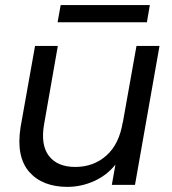

<svg xmlns="http://www.w3.org/2000/svg" viewBox="-20 -729 680 757"><path d="M608.9 -547.9 512.2 0H420.9L435.1 -80.1Q401.9 -38.1 351.1 -15.1Q300.3 7.8 245.1 7.8Q197.3 7.8 159.4 -6.8Q121.6 -21.5 95.7 -50.8Q69.8 -80.1 60.8 -124Q51.8 -168 61 -227.1L118.2 -547.9H208L153.8 -238.8Q139.6 -157.2 173.1 -114Q206.5 -70.8 276.9 -70.8Q349.1 -70.8 399.7 -116Q450.2 -161.1 463.9 -247.1V-244.1L518.1 -547.9ZM207 -641.1 219.2 -709H570.8L559.1 -641.1Z"/></svg>

Font: Poppins
Style: Italic
Weight: 400
Italic angle: -10°
Designer: Ninad Kale (Devanagari), Jonny Pinhorn (Latin)
Foundry: Indian Type Foundry
Version: Version 3.200;PS 1.000;hotconv 16.6.54;makeotf.lib2.5.65590